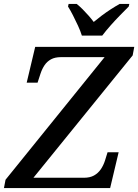

<svg xmlns="http://www.w3.org/2000/svg" viewBox="-34 -951 699 971"><path d="M-14 0 -6 -42 495 -662H274Q244 -662 224 -651Q204 -640 191.5 -621.5Q179 -603 171 -579L156 -533H101L144 -714H645L637 -671L135 -52H390Q421 -52 441.5 -63.5Q462 -75 475.5 -94.5Q489 -114 497 -139L510 -181H566L523 0ZM380 -771Q373 -794 360.5 -821Q348 -848 335 -873.5Q322 -899 310 -918L313 -931H354Q369 -919 384 -904Q399 -889 413.5 -872.5Q428 -856 440 -840Q459 -856 481 -872.5Q503 -889 527 -904.5Q551 -920 571 -931H620L617 -918Q598 -899 573.5 -874Q549 -849 525.5 -822.5Q502 -796 483 -771Z"/></svg>

Font: ET Text
Style: Italic
Weight: 470
Italic angle: -12°
Designer: Monotype Design Team
Foundry: Monotype Imaging Inc.
Version: Version 2.009